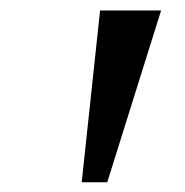

<svg xmlns="http://www.w3.org/2000/svg" viewBox="-20 -848 362 376"><path d="M295.5 -827.5 190 -491H140L176 -827.5Z"/></svg>

Font: Merriweather Medium
Style: Italic
Weight: 500
Italic angle: -7.8°
Version: Version 2.101